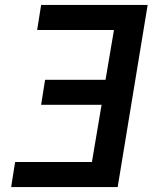

<svg xmlns="http://www.w3.org/2000/svg" viewBox="-20 -755 640 775"><path d="M25 0 41 -101H351L390 -332H146L162 -433H406L440 -634H130L146 -735H576L455 0Z"/></svg>

Font: Iosevka Extended
Style: Bold Italic
Weight: 700
Width: 7
Italic angle: -9°
Monospace: yes
Designer: Belleve Invis
Foundry: Belleve Invis
Version: Version 32.5.0; ttfautohint (v1.8.4)